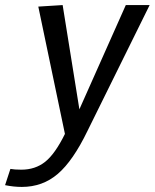

<svg xmlns="http://www.w3.org/2000/svg" viewBox="-104 -526 610 757"><path d="M-20 143Q35 143 74 112Q113 81 152 2L47 -500L143 -506L209 -95L392 -506H486L241 -10Q184 108 124 159.5Q64 211 -18 211Q-50 211 -84 204L-63 140Q-47 143 -20 143Z"/></svg>

Font: Rambla
Style: Italic
Weight: 400
Italic angle: -12°
Designer: Martin Sommaruga
Foundry: Martin Sommaruga
Version: Version 1.001